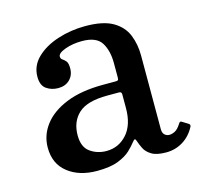

<svg xmlns="http://www.w3.org/2000/svg" viewBox="-84 -622 763 725"><g transform="rotate(-15 297.5 -260.0)"><path d="M52.5 -123Q52.5 -171.5 82.8 -211.2Q113 -251 171.8 -274.8Q230.5 -298.5 316.5 -298.5H363.5Q372 -298.5 374.2 -300.5Q376.5 -302.5 376.5 -311.5V-367Q376.5 -415.5 357 -447Q337.5 -478.5 281 -478.5Q245 -478.5 215.2 -467.8Q185.5 -457 185.5 -443.5Q185.5 -435 192.2 -430.8Q199 -426.5 205.5 -418.8Q212 -411 212 -391Q212 -364 194.8 -347Q177.5 -330 150 -330Q123.5 -330 103.8 -343.8Q84 -357.5 84 -391.5Q84 -434.5 116 -465.5Q148 -496.5 199.2 -513.2Q250.5 -530 307.5 -530Q377.5 -530 415.5 -507.8Q453.5 -485.5 468.2 -448.8Q483 -412 483 -368.5V-80Q483 -65 490.8 -58Q498.5 -51 509 -51Q519.5 -51 531.2 -57Q543 -63 555.5 -83Q560.5 -91.5 567 -86.5L590.5 -72Q597 -67.5 593.5 -60Q576 -26.5 546.2 -8.2Q516.5 10 481 10H480.5Q443 10 423.8 -1.8Q404.5 -13.5 396.5 -29.8Q388.5 -46 384.5 -58.5Q381.5 -68.5 378.2 -68.5Q375 -68.5 368 -59.5Q359 -47.5 341.8 -31Q324.5 -14.5 293.2 -2.2Q262 10 210.5 10Q141 10 96.8 -24.8Q52.5 -59.5 52.5 -123ZM173.5 -138.5Q173.5 -92.5 201 -73Q228.5 -53.5 264 -53.5Q312 -53.5 344.2 -89.5Q376.5 -125.5 376.5 -191V-245Q376.5 -255 366.5 -255H321Q241.5 -255 207.5 -223.5Q173.5 -192 173.5 -138.5Z"/></g></svg>

Font: Besley* Medium
Style: Regular
Weight: 500
Designer: Owen Earl
Foundry: indestructible type*
Version: Version 3.000; ttfautohint (v1.8.3)